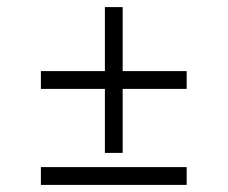

<svg xmlns="http://www.w3.org/2000/svg" viewBox="-20 -515 640 540"><path d="M275 -85V-265H95V-315H275V-495H325V-315H505V-265H325V-85ZM505 5H95V-45H505Z"/></svg>

Font: Bona Nova
Style: Bold
Weight: 700
Designer: Mateusz Machalski
Foundry: Capitalics
Version: Version 4.001; ttfautohint (v1.8.3)